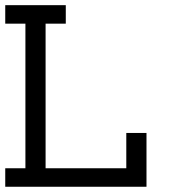

<svg xmlns="http://www.w3.org/2000/svg" viewBox="-20 -712 655 732"><path d="M0 -70.5H76.9V-621.8H0V-692.3H230.8V-621.8H153.8V-70.5H461.5V-205.1H538.5V0H0Z"/></svg>

Font: Slabo 13px
Style: Regular
Weight: 400
Designer: John Hudson
Foundry: Tiro Typeworks Ltd.
Version: Version 1.02 Build 005a